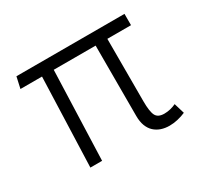

<svg xmlns="http://www.w3.org/2000/svg" viewBox="-109 -630 841 794"><g transform="rotate(-30 311.5 -233.0)"><path d="M494 14Q472.5 14 454.2 7.8Q436 1.5 422.5 -11Q409 -23.5 401.5 -43.2Q394 -63 394 -90V-426H194L179 0H123L138 -426H35L47 -480H563V-426H450V-128Q450 -78.5 460 -59.2Q470 -40 500 -40Q514.5 -40 529 -43.5Q543.5 -47 556 -53L571 -3Q554 4.5 533.8 9.2Q513.5 14 494 14Z"/></g></svg>

Font: Geologica-Sharp
Style: Regular
Weight: 100
Designer: Sindre Bremnes, Frode Helland
Foundry: Monokrom Skriftforlag AS
Version: Version 1.010;gftools[0.9.28]